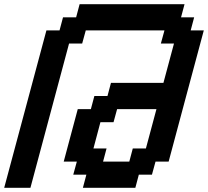

<svg xmlns="http://www.w3.org/2000/svg" viewBox="-20 -895 991 915"><path d="M375 0H625L641.6 -62.5H704.1L721.2 -125H783.7Q811.5 -229.5 867.4 -437.7Q923.3 -646 951.2 -750H888.7L905.3 -812.5H842.8L859.4 -875H359.4L342.8 -812.5H280.3L263.7 -750H201.2L0 0H125L309.1 -687.5H371.6L388.7 -750H763.7L746.6 -687.5H809.1L758.8 -500H508.8L492.2 -437.5H429.7L413.1 -375H350.6Q339.4 -333 317.1 -250Q294.9 -167 283.7 -125H346.2L329.1 -62.5H391.6ZM596.2 -125H471.2L487.8 -187.5H425.3Q431.2 -208 441.9 -249.8Q452.6 -291.5 458.5 -312.5H521L538.1 -375H725.6L675.3 -187.5H612.8Z"/></svg>

Font: Faithful 32x
Style: Oblique
Weight: 400
Foundry: Faithful Resource Pack
Version: Version 1.0; January 27, 2023